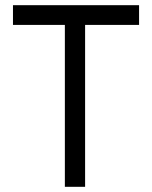

<svg xmlns="http://www.w3.org/2000/svg" viewBox="-20 -720 585 740"><path d="M230 0V-624H30V-700H516V-624H308V0Z"/></svg>

Font: Mach Light
Style: Regular
Weight: 300
Version: Version 1.002